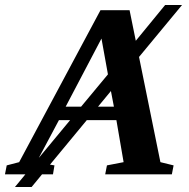

<svg xmlns="http://www.w3.org/2000/svg" viewBox="-72 -701 758 772"><path d="M147 -36 141 0H97L55 51H-12L30 0H-52L-45 -36L5 -49L332 -660H449L474 -537L592 -681H660L487 -472L573 -49L626 -36L619 0H351L358 -36L425 -49L396 -218H277L129 -39ZM336 -546 192 -272H254L362 -402ZM84 -66 210 -218H165ZM386 -272 374 -335 322 -272Z"/></svg>

Font: Libra Serif Modern
Style: Bold Italic
Weight: 700
Italic angle: -12°
Designer: Stefan Peev, Context Ltd
Foundry: Stefan Peev, Context Ltd
Version: Version 1.000